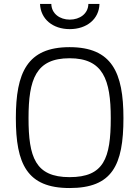

<svg xmlns="http://www.w3.org/2000/svg" viewBox="-20 -940 702 969"><path d="M182 -920C185 -844 246 -793 332 -793C418 -793 480 -844 482 -920H426C425 -871 383 -841 332 -841C282 -841 240 -871 239 -920H182ZM331 9C546 9 603 -105 603 -344C603 -574 545 -702 331 -702C117 -702 60 -573 60 -344C60 -113 116 9 331 9ZM331 -46C158 -46 124 -147 124 -344C124 -540 161 -646 331 -646C500 -646 539 -539 539 -344C539 -140 504 -46 331 -46Z"/></svg>

Font: RazerF5 Light
Style: Regular
Weight: 300
Foundry: Razer Inc.
Version: Version 2